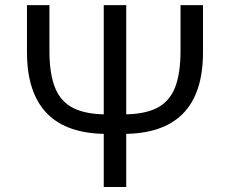

<svg xmlns="http://www.w3.org/2000/svg" viewBox="-20 -748 920 768"><path d="M702.1 -727.5H792V-539.6Q792 -457 772 -395.8Q752 -334.5 711.9 -293.7Q671.9 -252.9 612.1 -232.7Q552.2 -212.4 472.7 -212.4H407.2Q328.1 -212.4 268.3 -232.7Q208.5 -252.9 168.5 -293.7Q128.4 -334.5 108.2 -395.8Q87.9 -457 87.9 -539.6V-727.5H177.7V-544.9Q177.7 -452.6 200.4 -396.7Q223.1 -340.8 273.4 -315.7Q323.7 -290.5 406.7 -290.5H473.1Q556.6 -290.5 606.9 -315.7Q657.2 -340.8 679.7 -396.7Q702.1 -452.6 702.1 -544.9ZM395 -727.5H484.9V0H395Z"/></svg>

Font: Inter Variable LoSnoCo
Style: Regular
Weight: 400
Designer: Rasmus Andersson
Foundry: rsms
Version: Version 4.000;git-a52131595; featfreeze: case,dlig,ss01,ss02